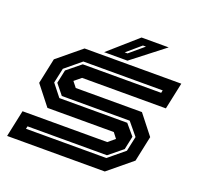

<svg xmlns="http://www.w3.org/2000/svg" viewBox="-121 -821 991 954"><g transform="rotate(20 375.0 -344.0)"><path d="M10 0 40 -141.5H488L523.5 -171L501.5 -199.5H150.5L69.5 -302.5L98 -437L223 -540H734.5L704.5 -398.5H261.5L226 -369.5L249 -340.5H599L680 -237.5L651.5 -103L526.5 0ZM86 -65.5H511L594.5 -134.5L611.5 -213L556.5 -279.5H197.5L154 -333.5L169 -404L241.5 -463H656L659 -477H239.5L156 -408L139 -329.5L189.5 -265.5H548.5L596.5 -209L581.5 -138.5L509 -79.5H89ZM320.5 -556 470.5 -688H614L444 -556ZM417 -590H432L506.5 -653H490.5Z"/></g></svg>

Font: Tourney Expanded Regular
Style: Bold Italic
Weight: 700
Width: 7
Italic angle: -12°
Designer: Tyler Finck
Foundry: Etcetera Type Co
Version: Version 1.010; ttfautohint (v1.8.3)